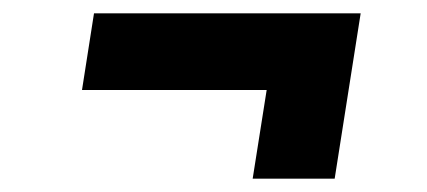

<svg xmlns="http://www.w3.org/2000/svg" viewBox="-20 -433 640 288"><path d="M359 -165H482L521 -413H121L103 -298H380Z"/></svg>

Font: JetBrains Mono
Style: Bold Italic
Weight: 558
Italic angle: -9°
Monospace: yes
Designer: Philipp Nurullin, Konstantin Bulenkov
Foundry: JetBrains
Version: Version 2.305